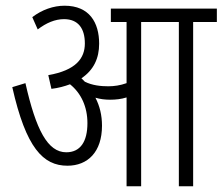

<svg xmlns="http://www.w3.org/2000/svg" viewBox="-20 -652 779 672"><path d="M337 -212C337 -249 329 -281 314 -310C331 -305 348 -303 365 -303C385 -303 404 -305 423 -311V0H474V-575H606V0H656V-575H739V-622H368V-575H423V-361C401 -353 379 -350 359 -350C333 -350 303 -353 277 -366C273 -370 269 -374 265 -378C308 -407 327 -448 327 -499C327 -573 293 -632 206 -632C167 -632 127 -618 93 -592L112 -549C142 -572 173 -585 204 -585C254 -585 277 -552 277 -500C277 -448 246 -406 149 -389L160 -341C185 -344 206 -350 225 -357C264 -326 286 -278 286 -221C286 -156 261 -119 212 -119C147 -119 106 -197 69 -361L23 -347C71 -134 131 -72 216 -72C287 -72 337 -120 337 -212Z"/></svg>

Font: Noto Sans Devanagari ExtraCondensed Light
Style: Regular
Weight: 300
Width: 2
Designer: Jelle Bosma - Monotype Design Team
Foundry: Monotype Imaging Inc.
Version: Version 2.004